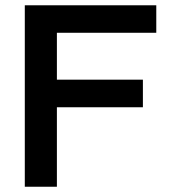

<svg xmlns="http://www.w3.org/2000/svg" viewBox="-20 -710 651 730"><path d="M574.2 -689.9H74.3V0H196.3V-302.2H523.3V-407.1H196.3V-585.4H574.2Z"/></svg>

Font: Saysettha
Style: Regular
Weight: 400
Designer: John M. Durdin
Foundry: Lao Script for Windows
Version: Version 2.201